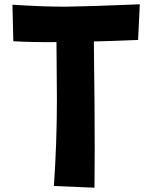

<svg xmlns="http://www.w3.org/2000/svg" viewBox="-20 -811 723 894"><path d="M417 -618Q421 -308 421 -132L420 63L231 55Q245 -148 245 -349Q245 -433 243 -615Q123 -614 42 -619L38 -789Q194 -779 291.5 -780Q389 -781 631 -791L623 -625Q504 -620 417 -618Z"/></svg>

Font: KN Bobohei
Style: Bold
Weight: 700
Designer: Kingnam Type Foundry
Version: Version 1.710;March 18, 2023